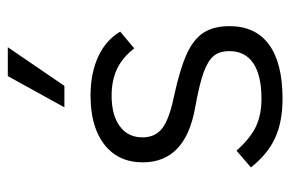

<svg xmlns="http://www.w3.org/2000/svg" viewBox="-146 -587 744 492"><g transform="rotate(-90 226.0 -341.0)"><path d="M43 -70 86 -107Q117 -72 147 -57.5Q177 -43 219 -43Q279 -43 310 -64Q341 -85 341 -125Q341 -150 329 -165Q317 -180 287 -191Q257 -202 196 -213Q56 -238 56 -347Q56 -410 101.5 -445.5Q147 -481 227 -481Q284 -481 326.5 -461.5Q369 -442 391 -405L348 -369Q325 -399 295.5 -413Q266 -427 227 -427Q177 -427 148.5 -406Q120 -385 120 -348Q120 -315 143.5 -297Q167 -279 226 -267Q295 -252 333.5 -234.5Q372 -217 388.5 -191Q405 -165 405 -125Q405 -58 357.5 -23.5Q310 11 219 11Q160 11 118.5 -8Q77 -27 43 -70ZM277 -693H351L252 -548H197Z"/></g></svg>

Font: KoHo
Style: Regular
Weight: 400
Version: Version 1.000; ttfautohint (v1.6)